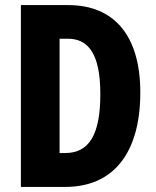

<svg xmlns="http://www.w3.org/2000/svg" viewBox="-20 -734 612 754"><path d="M531 -371C531 -593 429 -714 248 -714H62V0H237C425 0 531 -133 531 -371ZM374 -364C374 -207 331 -133 236 -133H214V-582H246C330 -582 374 -518 374 -364Z"/></svg>

Font: Noto Sans Myanmar ExtraCondensed ExtraBold
Style: Regular
Weight: 800
Width: 2
Designer: Monotype Design Team
Foundry: Monotype Imaging Inc.
Version: Version 2.107